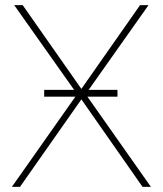

<svg xmlns="http://www.w3.org/2000/svg" viewBox="-20 -731 637 751"><path d="M439.5 -379.4C439.5 -379.4 326.7 -379.4 326.7 -379.4C326.7 -379.4 561 -710.9 561 -710.9C561 -710.9 527.8 -710.9 527.8 -710.9C527.8 -710.9 298.3 -383.3 298.3 -383.3C298.3 -383.3 68.8 -710.9 68.8 -710.9C68.8 -710.9 35.6 -710.9 35.6 -710.9C35.6 -710.9 270 -379.4 270 -379.4C270 -379.4 152.8 -379.4 152.8 -379.4C152.8 -379.4 152.8 -353 152.8 -353C152.8 -353 274.9 -353 274.9 -353C274.9 -353 26.4 0 26.4 0C26.4 0 58.1 0 58.1 0C58.1 0 298.3 -342.3 298.3 -342.3C298.3 -342.3 537.6 0 537.6 0C537.6 0 570.3 0 570.3 0C570.3 0 321.8 -353 321.8 -353C321.8 -353 439.5 -353 439.5 -353C439.5 -353 439.5 -379.4 439.5 -379.4Z"/></svg>

Font: WOX
Style: Regular
Weight: 500
Designer: Google
Foundry: ""
Version: ""